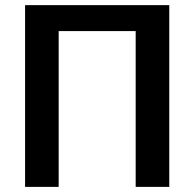

<svg xmlns="http://www.w3.org/2000/svg" viewBox="-20 -731 760 751"><path d="M78.1 0H209.5V-609.4H510.7V0H642.1V-710.9H78.1Z"/></svg>

Font: Roboto Flex
Style: wght 600 wdth 100 opsz 14.0 GRAD 0.00 slnt 0.00 XTRA 468 XOPQ 96 YOPQ 79 YTLC 514 YTUC 712 YTAS 750 YTDE -203.00 YTFI 738
Weight: 600
Designer: Berlow after Robertson
Foundry: Google
Version: Version 3.100